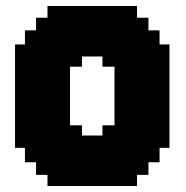

<svg xmlns="http://www.w3.org/2000/svg" viewBox="-20 -619 620 639"><path d="M253 -431V-397H213V-202H253V-168H321V-202H361V-397H321V-431ZM436 -560H474V-518H511V-471H544V-127H511V-79H474V-37H436V0H138V-37H100V-79H63V-127H30V-471H63V-518H100V-560H138V-599H436Z"/></svg>

Font: DNF Bit Bit TTF
Style: Regular
Weight: 400
Designer: Kim So-Yeon
Foundry: NEOPLE Inc.
Version: Version 1.000;September 28, 2022;FontCreator 14.0.0.2872 64-